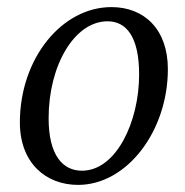

<svg xmlns="http://www.w3.org/2000/svg" viewBox="-20 -508 521 541"><path d="M200 13C338 13 453 -139 453 -313C453 -426 386 -488 294 -488C154 -488 36 -343 36 -163C36 -49 109 13 200 13ZM211 -27C157 -27 117 -70 117 -175C117 -324 190 -448 283 -448C335 -448 372 -406 372 -298C372 -164 307 -27 211 -27Z"/></svg>

Font: Source Serif 4 Variable
Style: Italic
Weight: 400
Italic angle: -12°
Designer: Frank Grießhammer
Foundry: Adobe Systems Incorporated
Version: Version 4.004;hotconv 1.0.116;makeotfexe 2.5.65601